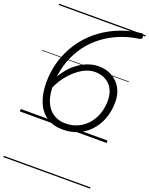

<svg xmlns="http://www.w3.org/2000/svg" viewBox="-220 -998 1154 1483"><g transform="rotate(20 356.5 -257.0)"><path d="M356 19Q282 19 228 -15.5Q174 -50 145 -116Q116 -182 115 -276Q114 -371 140 -457Q166 -543 213.5 -615.5Q261 -688 328.5 -744Q396 -800 479.5 -837Q563 -874 659 -887Q679 -891 686.5 -888Q694 -885 696 -868Q697 -854 691.5 -849Q686 -844 671 -842Q579 -828 502 -793.5Q425 -759 364 -707.5Q303 -656 260 -588.5Q217 -521 194.5 -442.5Q172 -364 172 -276Q172 -212 186.5 -166Q201 -120 227 -90.5Q253 -61 287 -47Q321 -33 360 -33Q417 -33 463 -54.5Q509 -76 542 -114Q575 -152 592.5 -202Q610 -252 610 -309Q610 -365 589 -404Q568 -443 531.5 -463.5Q495 -484 447 -485Q413 -486 378.5 -473Q344 -460 312 -436.5Q280 -413 252 -382.5Q224 -352 202 -316.5Q180 -281 165 -243L150 -298Q174 -353 207 -397Q240 -441 280.5 -472Q321 -503 365.5 -519.5Q410 -536 455 -536Q502 -536 540.5 -520.5Q579 -505 608 -476Q637 -447 652.5 -407.5Q668 -368 668 -319Q668 -245 645 -183Q622 -121 580 -75.5Q538 -30 481.5 -5.5Q425 19 356 19ZM0 365H713V375H0ZM0 -20H713V0H0ZM0 -505H713V-500H0ZM0 -885H713V-875H0Z"/></g></svg>

Font: Playwrite IS Guides
Style: Regular
Weight: 400
Designer: Veronika Burian, José Scaglione
Foundry: TypeTogether
Version: Version 1.003